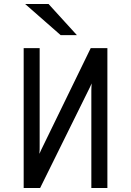

<svg xmlns="http://www.w3.org/2000/svg" viewBox="-20 -941 656 961"><path d="M98.5 0V-700H178.5V-207.8Q178.5 -200.6 178.4 -192.9Q178.2 -185.1 177.2 -171Q180.6 -179.1 185.6 -189.8Q190.6 -200.5 194 -207L434 -700H517.5V0H437.2V-486.8Q437.2 -494.5 437.6 -503.1Q437.9 -511.8 438.8 -523.5Q435.2 -515.5 430.2 -504.6Q425.1 -493.8 421 -486L180.8 0ZM283.8 -765 105.8 -921H223L365 -765Z"/></svg>

Font: Overpass Mono Light
Style: Regular
Weight: 300
Monospace: yes
Designer: Delve Withrington, Dave Bailey
Foundry: Delve Fonts LLC
Version: Version 4.000